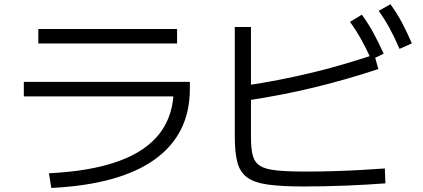

<svg xmlns="http://www.w3.org/2000/svg" viewBox="-20 -872 2040 927"><path d="M216.3 -35.4Q419.3 -45.4 552.8 -93.9Q686.3 -142.4 752.4 -229.8Q818.6 -317.3 818.6 -443.3L855.3 -406.6H95V-476.7H896.7V-443.3Q896.7 -223.6 727 -102.1Q557.3 19.4 227.7 35.4ZM165 -662V-732H835V-662Z M1446.3 28.3Q1340.3 28.3 1274.5 19.3Q1208.6 10.3 1173.8 -15Q1139 -40.3 1126.3 -87.5Q1113.6 -134.7 1113.6 -211.7V-741.7H1191.7V-210.3Q1191.7 -154.3 1200.5 -121Q1209.4 -87.7 1236.2 -71Q1263 -54.4 1316.9 -49Q1370.7 -43.7 1461 -43.7Q1523.7 -43.7 1590.5 -45.7Q1657.3 -47.7 1721.2 -51.2Q1785 -54.7 1838 -58.7L1840.7 13.3Q1799 16.3 1749.5 19.3Q1700 22.3 1647.3 24.3Q1594.6 26.3 1543.1 27.3Q1491.6 28.3 1446.3 28.3ZM1162.7 -458.3Q1247.4 -471 1324.2 -486Q1401 -501 1475.8 -518.7Q1550.7 -536.3 1627 -558.5Q1703.3 -580.7 1787.3 -608L1806.7 -538.6Q1647 -485.9 1493.4 -449Q1339.7 -412 1174 -387ZM1773 -584Q1747.3 -640 1723.1 -683.1Q1699 -726.3 1669.6 -766.6L1727 -801Q1758.7 -758 1783.4 -712.2Q1808 -666.3 1832.4 -612.7ZM1909 -636Q1884.7 -692.6 1860.8 -736.1Q1837 -779.6 1808.3 -819.3L1865 -851.7Q1896.7 -808 1921 -762.2Q1945.4 -716.3 1968.4 -662.7Z"/></svg>

Font: M PLUS 1 Thin
Style: Regular
Weight: 100
Designer: Coji Morishita
Foundry: UNDERFOREST DESIGN
Version: Version 1.001